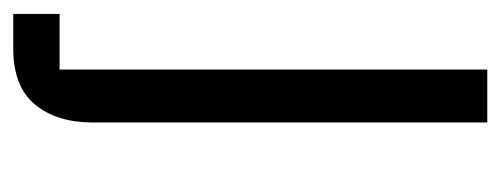

<svg xmlns="http://www.w3.org/2000/svg" viewBox="-253 -303 756 290"><g transform="rotate(90 125.0 -158.0)"><path d="M1 130H85V-516H165V80Q165 134 138 167Q111 200 53 200H1Z"/></g></svg>

Font: IBM Plex Sans Thai Looped
Style: Regular
Weight: 400
Designer: Mike Abbink, Paul van der Laan, Pieter van Rosmalen, Ben Mitchell, Mark Frömberg
Foundry: Bold Monday
Version: Version 1.1